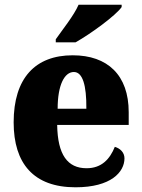

<svg xmlns="http://www.w3.org/2000/svg" viewBox="-20 -786 602 816"><path d="M217 -619V-606H301C367 -643 473 -721 497 -756V-766H314C295 -721 244 -658 217 -619ZM301 10C452 10 509 -55 509 -113C509 -138 491 -155 468 -162C447 -110 412 -71 348 -71C267 -71 225 -128 223 -255H527V-309C527 -467 437 -551 289 -551C130 -551 38 -454 38 -266C38 -91 123 10 301 10ZM347 -324H225C225 -425 254 -480 294 -480C331 -480 348 -424 347 -324Z"/></svg>

Font: Noto Serif Ethiopic SemiCondensed Black
Style: Regular
Weight: 900
Width: 4
Designer: Monotype Design Team
Foundry: Monotype Imaging Inc.
Version: Version 2.102